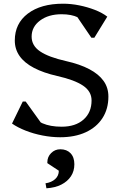

<svg xmlns="http://www.w3.org/2000/svg" viewBox="-20 -726 651 1038"><path d="M305 16Q259 16 210 6.5Q161 -3 118 -20Q75 -37 45 -58L103 -177H119L232 -20H144V-115Q167 -78 209.5 -59.5Q252 -41 313 -41Q388 -41 431.5 -79.5Q475 -118 475 -183Q475 -232 429 -263Q383 -294 290 -315Q215 -332 163.5 -359Q112 -386 86 -423Q60 -460 60 -507Q60 -599 130.5 -652.5Q201 -706 321 -706Q364 -706 408.5 -697Q453 -688 493 -672.5Q533 -657 560 -636L490 -522H474L372 -672H468L461 -577Q437 -615 401.5 -632Q366 -649 313 -649Q242 -649 196.5 -615Q151 -581 151 -528Q151 -479 197 -448Q243 -417 336 -396Q412 -379 463 -352Q514 -325 540 -288.5Q566 -252 566 -204Q566 -137 534 -87.5Q502 -38 443.5 -11Q385 16 305 16ZM231 292 226 265Q259 260 278.5 242Q298 224 298 197L236 156V151Q236 122 256.5 101.5Q277 81 306 81Q341 81 361.5 102.5Q382 124 382 162Q382 199 363.5 227Q345 255 311.5 272Q278 289 231 292Z"/></svg>

Font: Platypi Light
Style: Regular
Weight: 300
Designer: David Sargent
Foundry: Bolt Cutter Type
Version: Version 1.200